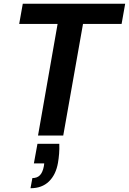

<svg xmlns="http://www.w3.org/2000/svg" viewBox="-20 -720 685 1020"><path d="M182 0 286 -593H82L101 -700H645L626 -593H421L316 0ZM142 280 152 226Q178 226 192.5 210.5Q207 195 213 163L215 148H160L179 44H295Q296 71 294 96.5Q292 122 288 145Q277 208 240 244Q203 280 142 280Z"/></svg>

Font: DM Sans 28pt
Style: Bold Italic
Weight: 700
Italic angle: -10°
Version: Version 4.004;gftools[0.9.30]